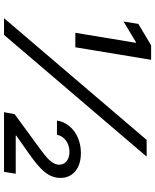

<svg xmlns="http://www.w3.org/2000/svg" viewBox="74 -864 790 979"><g transform="rotate(90 469.5 -375.0)"><path d="M221.6 -363.6 285.5 -750H211.6L102.3 -684.7L90.2 -609.4L195.3 -672.6H198.9L147.7 -363.6ZM158.4 0 779.1 -727.3H693.9L73.2 0ZM856.5 0 866.5 -59.7H671.9V-62.5L762.8 -126.4C848 -186.1 879.3 -223 886.4 -269.9C896.3 -339.5 849.4 -392 761.4 -392C673.3 -392 606.5 -340.9 595.2 -269.9H667.6C674.7 -308.2 711.6 -333.8 754.3 -333.8C798.3 -333.8 825.3 -308.2 819.6 -272.7C813.9 -241.5 785.5 -217.3 737.2 -181.8L562.5 -54L552.6 0Z"/></g></svg>

Font: Riot Sans 2.0
Style: Italic
Weight: 400
Italic angle: -9.39999°
Designer: Rasmus Andersson
Foundry: rsms
Version: Version 3.006;hotconv 1.0.109;makeotfexe 2.5.65596